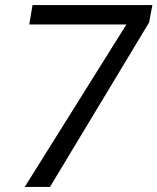

<svg xmlns="http://www.w3.org/2000/svg" viewBox="-20 -741 624 761"><path d="M584 -721 571 -652 178 0H78L481 -644H96L109 -721Z"/></svg>

Font: SVN-Poppins
Style: Italic
Weight: 400
Italic angle: -10°
Designer: Ninad Kale (Devanagari), Jonny Pinhorn (Latin)
Foundry: Indian Type Foundry
Version: Version 3.002 2017; ttfautohint (v1.8.3)